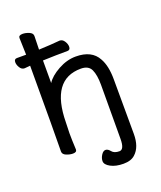

<svg xmlns="http://www.w3.org/2000/svg" viewBox="-159 -813 905 1080"><g transform="rotate(-20 294.0 -272.5)"><path d="M285 114Q285 96 296.5 78Q308 60 322 60Q336 60 349.5 77Q363 94 394 94Q423 94 423 31L424 -293Q424 -351 409 -384Q394 -417 348 -417Q169 -417 166 -162L164 -97Q164 -59 167 1Q167 17 144 17Q125 17 104.5 8.5Q84 0 84 -17Q86 -115 86 -530L52 -527Q35 -527 24.5 -544Q14 -561 14 -577Q14 -596 31 -596H86L83 -697Q83 -713 107 -713Q125 -713 145.5 -704.5Q166 -696 166 -679L164 -598Q238 -601 290 -606Q307 -606 318 -589Q329 -572 329 -556Q329 -536 312 -536Q244 -536 164 -533V-398Q186 -433 238.5 -462Q291 -491 344 -491Q440 -491 475 -425Q502 -378 502 -297L503 30Q503 108 462 145Q438 168 392 168Q346 168 315.5 151.5Q285 135 285 114Z"/></g></svg>

Font: LXGW WenKai Lite Medium
Style: Regular
Weight: 500
Designer: LXGW / Fontworks Inc.
Foundry: LXGW / Fontworks Inc.
Version: Version 1.511; March 25, 2025